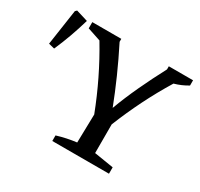

<svg xmlns="http://www.w3.org/2000/svg" viewBox="-141 -839 1056 1015"><g transform="rotate(30 386.5 -331.5)"><path d="M288 0V-34Q347 -52 406 -59L410 -232Q339 -417 238 -585L157 -612V-650H334V-632Q376 -549 411.5 -469Q447 -389 477 -311Q505 -387 542.5 -467.5Q580 -548 624 -631V-650H772V-618Q734 -595 691 -583Q639 -498 595.5 -410.5Q552 -323 516 -233V-58L634 -39V0ZM52 -428 16 -437 48 -654 57 -663 129 -641Q113 -586 94 -533Q75 -480 52 -428Z"/></g></svg>

Font: Piazzolla SC Medium
Style: Regular
Weight: 500
Designer: Juan Pablo del Peral
Foundry: Huerta Tipografica
Version: Version 1.330